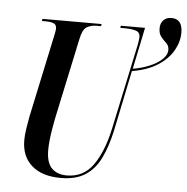

<svg xmlns="http://www.w3.org/2000/svg" viewBox="-54 -823 864 886"><g transform="rotate(5 378.0 -380.0)"><path d="M259 10Q173 10 125 -32Q77 -74 77 -149Q77 -172 81.5 -202Q86 -232 91 -258L170 -629Q174 -647 176 -658Q178 -669 178 -675Q178 -693 164.5 -698.5Q151 -704 126 -704H110L112 -714H386L384 -704H364Q337 -704 318 -692.5Q299 -681 290 -637L209 -257Q206 -241 201.5 -215.5Q197 -190 194 -163Q191 -136 191 -114Q191 -55 216.5 -29.5Q242 -4 286 -4Q364 -4 408.5 -67.5Q453 -131 476 -238L560 -632Q565 -659 565 -669Q565 -692 544.5 -698Q524 -704 490 -704H473L475 -714H587L547 -521Q585 -527 621 -541.5Q657 -556 680 -577Q703 -598 703 -622Q703 -641 690.5 -652.5Q678 -664 666 -678.5Q654 -693 654 -718Q654 -741 667.5 -755.5Q681 -770 705 -770Q756 -770 756 -706Q756 -664 733 -623.5Q710 -583 663 -552.5Q616 -522 544 -510L485 -226Q469 -154 443.5 -101Q418 -48 374 -19Q330 10 259 10Z"/></g></svg>

Font: Noto Serif Display ExtraCondensed SemiBold
Style: Italic
Weight: 600
Width: 2
Italic angle: -12°
Designer: Monotype Design Team
Foundry: Monotype Imaging Inc.
Version: Version 2.009